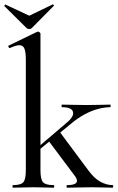

<svg xmlns="http://www.w3.org/2000/svg" viewBox="-36 -872 547 892"><path d="M24 0Q22 0 22 -6Q22 -12 24 -12Q61 -12 72.5 -25.5Q84 -39 84 -81V-595Q84 -630 77.5 -646Q71 -662 54 -662Q39 -662 10 -649Q7 -647 4 -653Q1 -659 4 -660L136 -724Q139 -725 141 -725Q144 -725 148 -722Q152 -719 152 -715V-81Q152 -39 164 -25.5Q176 -12 213 -12Q216 -12 216 -6Q216 0 213 0Q194 0 170 -1Q146 -2 119 -2Q92 -2 67.5 -1Q43 0 24 0ZM276 0Q273 0 273 -6Q273 -12 276 -12Q309 -12 318 -22.5Q327 -33 313 -53L188 -220L241 -260L374 -81Q402 -43 430.5 -27.5Q459 -12 488 -12Q490 -12 490 -6Q490 0 488 0Q469 0 445 -1Q421 -2 393 -2Q355 -2 327 -1Q299 0 276 0ZM129 -162 124 -174 274 -302Q309 -331 303 -352.5Q297 -374 252 -374Q250 -374 250 -380Q250 -386 252 -386Q277 -386 302 -385Q327 -384 370 -384Q409 -384 432 -385Q455 -386 476 -386Q478 -386 478 -380Q478 -374 476 -374Q452 -374 422 -366.5Q392 -359 359.5 -342Q327 -325 295 -298ZM88 -741 -15 -843Q-17 -846 -13.5 -849Q-10 -852 -9 -850L100 -799L208 -851Q210 -853 213 -849.5Q216 -846 213 -844L111 -741Q107 -737 100 -737Q93 -737 88 -741Z"/></svg>

Font: Cormorant Light Medium
Style: Regular
Weight: 500
Version: Version 4.000